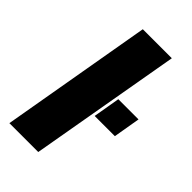

<svg xmlns="http://www.w3.org/2000/svg" viewBox="-223 -796 866 866"><g transform="rotate(45 210.0 -362.5)"><path d="M20 0 146 -725.1H331.1L204.1 0ZM269 -294.9 291 -423.8H419.9L397.9 -294.9Z"/></g></svg>

Font: Archivo Expanded ExtraBold
Style: Italic
Weight: 800
Width: 7
Italic angle: -10°
Designer: Hector Gatti
Foundry: Omnibus-Type
Version: Version 2.001